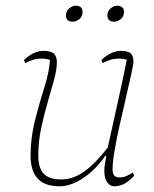

<svg xmlns="http://www.w3.org/2000/svg" viewBox="-20 -640 540 672"><path d="M189 12Q136 12 111.5 -15.5Q87 -43 87 -94Q87 -158 102.5 -219Q118 -280 135 -333.5Q152 -387 155 -430Q141 -435 127 -435Q111 -435 96.5 -431Q82 -427 68 -419L64 -430Q82 -447 99 -454.5Q116 -462 132 -462Q159 -462 169 -452Q179 -442 179 -422Q179 -396 169 -360Q159 -324 146.5 -281Q134 -238 124 -191Q114 -144 114 -96Q114 -52 133 -32Q152 -12 194 -12Q235 -12 273 -38.5Q311 -65 357 -123Q366 -165 378 -218Q390 -271 402 -326.5Q414 -382 424 -431Q411 -435 398 -435Q382 -435 367.5 -431Q353 -427 339 -419L335 -430Q353 -447 370 -454.5Q387 -462 403 -462Q429 -462 438 -452.5Q447 -443 447 -426Q447 -415 439.5 -381Q432 -347 421.5 -301.5Q411 -256 400 -207.5Q389 -159 381.5 -116Q374 -73 374 -47Q374 -19 397 -19Q411 -19 421.5 -23.5Q432 -28 445 -36L450 -25Q425 0 409.5 6Q394 12 380 12Q365 12 355 -2Q345 -16 345 -44Q345 -57 352 -94H348Q315 -46 271.5 -17Q228 12 189 12ZM380 -564Q356 -564 356 -586Q356 -602 367.5 -611Q379 -620 389 -620Q414 -620 414 -598Q414 -582 402.5 -573Q391 -564 380 -564ZM235 -564Q211 -564 211 -586Q211 -602 222.5 -611Q234 -620 244 -620Q269 -620 269 -598Q269 -582 257.5 -573Q246 -564 235 -564Z"/></svg>

Font: Petrona Thin
Style: Italic
Weight: 100
Italic angle: -9°
Designer: Ringo R. Seeber
Foundry: Ringo R. Seeber
Version: Version 2.001; ttfautohint (v1.8.3)